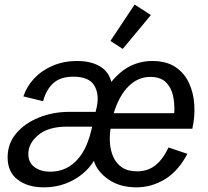

<svg xmlns="http://www.w3.org/2000/svg" viewBox="-20 -805 907 837"><path d="M170.9 11.7Q101.1 11.7 57.1 -21.7Q13.2 -55.2 13.2 -119.1Q13.2 -179.2 50.8 -223.6Q88.4 -268.1 149.7 -292.7Q210.9 -317.4 282.7 -317.4H397L401.9 -339.4Q413.6 -393.6 391.1 -432.1Q368.7 -470.7 299.3 -470.7Q243.7 -470.7 212.4 -442.4Q181.2 -414.1 168 -363.8L82 -384.8Q95.7 -427.2 128.2 -462.2Q160.6 -497.1 208.7 -518.1Q256.8 -539.1 316.4 -539.1Q376 -539.1 415 -516.1Q454.1 -493.2 465.3 -447.8Q504.9 -496.1 549.1 -517.6Q593.3 -539.1 644 -539.1Q705.6 -539.1 744.9 -512.7Q784.2 -486.3 804.2 -442.6Q824.2 -398.9 827.1 -346.9Q830.1 -294.9 818.4 -243.7H461.9Q457 -212.4 459.5 -179.9Q461.9 -147.5 474.4 -119.9Q486.8 -92.3 512 -75.2Q537.1 -58.1 578.1 -58.1Q623 -58.1 656 -83.3Q689 -108.4 714.8 -162.1L796.9 -134.3Q756.8 -58.6 698.7 -23.4Q640.6 11.7 574.7 11.7Q502.4 11.7 452.9 -22.7Q403.3 -57.1 389.2 -104Q371.6 -73.7 340.1 -47.4Q308.6 -21 265.6 -4.6Q222.7 11.7 170.9 11.7ZM475.6 -311.5H739.7Q742.2 -353 733.9 -389.2Q725.6 -425.3 702.1 -447.5Q678.7 -469.7 635.3 -469.7Q582 -469.7 540.8 -429.2Q499.5 -388.7 475.6 -311.5ZM199.7 -56.6Q263.2 -56.6 309.1 -100.6Q355 -144.5 376.5 -231.4L381.8 -252.9H271Q191.4 -252.9 147.5 -216.8Q103.5 -180.7 103.5 -133.8Q103.5 -96.2 130.4 -76.4Q157.2 -56.6 199.7 -56.6ZM515.1 -591.8 461.4 -626.5 566.9 -785.2 637.7 -739.3Z"/></svg>

Font: Schibsted Grotesk
Style: Italic
Weight: 400
Italic angle: -12°
Designer: Bakken & Baeck AS, Henrik Kongsvoll
Foundry: Schibsted ASA
Version: Version 1.100; ttfautohint (v1.8.4.7-5d5b);gftools[0.9.25]